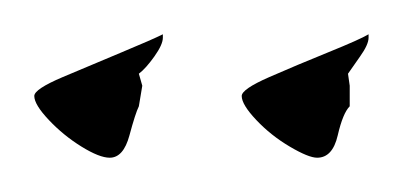

<svg xmlns="http://www.w3.org/2000/svg" viewBox="-20 -347 235 112"><path d="M44 -255Q38 -255 27.5 -261.5Q17 -268 8.5 -277Q0 -286 0 -291Q0 -295 16.5 -302Q33 -309 51 -316.5Q69 -324 75 -327V-325Q75 -321 70 -314Q65 -307 61 -304L63 -297L61 -285Q59 -281 55.5 -268Q52 -255 44 -255ZM165 -255Q160 -255 149 -261.5Q138 -268 129.5 -277Q121 -286 121 -291Q121 -295 137 -302Q153 -309 171.5 -316.5Q190 -324 195 -327V-325Q195 -321 190 -314Q185 -307 183 -304L184 -297V-285Q180 -281 177 -268Q174 -255 165 -255Z"/></svg>

Font: Kolker Brush
Style: Regular
Weight: 400
Designer: Robert E. Leuschke
Foundry: Robert E. Leuschke
Version: Version 1.010; ttfautohint (v1.8.3)